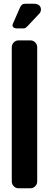

<svg xmlns="http://www.w3.org/2000/svg" viewBox="-20 -1007 263 1027"><path d="M179 -36Q179 -22 168.5 -11Q158 0 142 0H79Q64 0 53.5 -11Q43 -22 43 -36V-754Q43 -769 53.5 -780Q64 -791 79 -791H142Q158 -791 168.5 -780Q179 -769 179 -754ZM88 -969Q93 -978 98.5 -982.5Q104 -987 118 -987H158Q181 -987 190 -978Q199 -969 199 -957Q199 -945 192 -936L129 -869Q116 -855 108 -855H73Q57 -855 50.5 -862Q44 -869 49 -880Z"/></svg>

Font: H.H. Samuel
Style: Regular
Weight: 900
Width: 1
Designer: deFharo
Foundry: deFharo
Version: Version 1.009